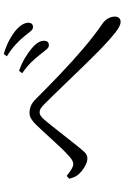

<svg xmlns="http://www.w3.org/2000/svg" viewBox="163 -906 673 1040"><g transform="rotate(-90 500.0 -385.5)"><path d="M724.3 -506.2Q706.4 -529.2 684.1 -552.4Q661.7 -575.7 623.7 -602.6L636.7 -619.3Q678.7 -604.6 708.9 -585.8Q739 -567.1 758.5 -550.6Q802.1 -514.1 799.7 -481.2Q798.9 -469.5 792.6 -463.6Q786.2 -457.7 775.3 -457.7Q763.1 -457.7 752 -471.4Q740.8 -485 724.3 -506.2ZM822.8 -591.9Q805.1 -614.3 778.7 -638.4Q752.4 -662.5 715.3 -685.4L728.2 -702.1Q771.9 -688.8 802.3 -672.5Q832.7 -656.2 851.4 -641Q897.4 -603.3 897.4 -568.3Q897.4 -557.2 891.2 -550.4Q884.9 -543.7 873.8 -543.7Q861.7 -543.7 851.1 -557Q840.5 -570.4 822.8 -591.9ZM52.3 -347.5 67.8 -361.6Q85.7 -346.4 102.8 -336.1Q119.9 -325.7 131.9 -325.7Q142.9 -325.7 153.9 -332.4Q165 -339.2 179.4 -353Q197.1 -368.4 219.6 -392.2Q242.1 -416 265.8 -441.9Q289.5 -467.7 310.4 -490.5Q331.3 -513.3 343.7 -525.8Q359.2 -542.3 375.2 -552.4Q391.3 -562.6 409.5 -562.6Q429 -562.6 447.9 -554.7Q466.8 -546.8 488.5 -524Q551.8 -460.8 621.2 -394.6Q690.6 -328.4 760 -269.4Q829.5 -210.4 891.2 -168.2Q909.4 -156.5 920 -138.1Q930.6 -119.7 930.6 -100.6Q930.6 -86.4 923.2 -77.8Q915.8 -69.2 901.4 -69.2Q880.5 -69.2 844.1 -97.7Q807.7 -126.2 757.4 -174.7Q738.8 -193.1 709.4 -222.4Q680.1 -251.7 645.9 -287.2Q611.7 -322.7 576.6 -359.1Q541.5 -395.5 510.2 -427.6Q478.8 -459.7 456.2 -482.4Q441.9 -496.6 432.1 -502.4Q422.3 -508.1 411.9 -508.1Q404.2 -508.1 395.1 -503.1Q386 -498.2 374.2 -484.8Q362.2 -471.2 343.2 -447.5Q324.3 -423.9 303.1 -396.8Q281.9 -369.7 262 -344.5Q242 -319.4 228.1 -302Q209.9 -279.1 196 -264.2Q182.1 -249.2 161.4 -249.2Q141.6 -249.2 116.1 -264.6Q90.7 -280 75.2 -298Q66.6 -307.9 61.3 -320.7Q56 -333.5 52.3 -347.5Z"/></g></svg>

Font: Noto Serif TC
Style: Regular
Weight: 200
Designer: Ryoko NISHIZUKA 西塚涼子 (kana & ideographs); Frank Grießhammer (Latin, Greek & Cyrillic); Wenlong ZHANG 张文龙 (bopomofo); San
Foundry: Adobe
Version: Version 2.001;hotconv 1.1.0;makeotfexe 2.6.0